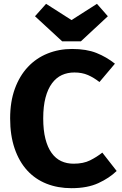

<svg xmlns="http://www.w3.org/2000/svg" viewBox="-20 -967 640 1004"><path d="M500 -538Q471 -561 440 -574.5Q409 -588 369 -588Q333 -588 303.5 -574.5Q274 -561 252 -531.5Q230 -502 218 -456.5Q206 -411 206 -348Q206 -286 217.5 -241Q229 -196 250 -167Q271 -138 300 -124.5Q329 -111 365 -111Q416 -111 451 -128.5Q486 -146 515 -169L590 -73Q552 -36 494.5 -9.5Q437 17 354 17Q282 17 223 -6.5Q164 -30 122 -76Q80 -122 56.5 -190.5Q33 -259 33 -348Q33 -435 57.5 -502.5Q82 -570 125.5 -616.5Q169 -663 228.5 -687Q288 -711 357 -711Q432 -711 484.5 -690Q537 -669 581 -634ZM354 -862 487 -947 544 -882 403 -751H305L163 -882L221 -947Z"/></svg>

Font: Qzxlaeiskcpccdgjqmyffctclhy
Style: Regular
Weight: 700
Monospace: yes
Designer: Carrois Corporate & Edenspiekermann
Foundry: Carrois Corporate GbR & Edenspiekermann AG
Version: Version 2.001